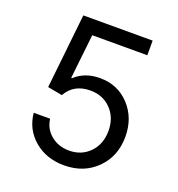

<svg xmlns="http://www.w3.org/2000/svg" viewBox="-129 -807 858 924"><g transform="rotate(20 300.0 -345.0)"><path d="M161 -178Q167 -128 205.5 -96.5Q244 -65 298 -65Q362 -65 403.5 -108Q445 -151 445 -219Q445 -286 403.5 -329Q362 -372 298 -372Q213 -372 175 -304L100 -318L141 -700H496V-625H214L189 -398L193 -397Q243 -444 321 -444Q412 -444 471.5 -380Q531 -316 531 -220Q531 -120 466 -55Q401 10 300 10Q209 10 147 -42.5Q85 -95 77 -178Z"/></g></svg>

Font: CommitMono
Style: 450Regular
Weight: 450
Designer: Eigil Nikolajsen
Foundry: Eigil Nikolajsen
Version: Version 1.002